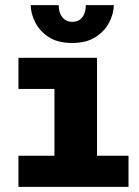

<svg xmlns="http://www.w3.org/2000/svg" viewBox="-20 -724 540 744"><path d="M51.5 0V-120.5H191V-379.5H51.5V-500H356V-120.5H478V0ZM259.5 -557.5Q203 -557.5 167.8 -581Q132.5 -604.5 115.8 -638.8Q99 -673 99 -704H207.5Q207.5 -686 213.2 -671.5Q219 -657 230.8 -648.2Q242.5 -639.5 260.5 -639.5Q278.5 -639.5 290 -648.2Q301.5 -657 307 -671.5Q312.5 -686 312.5 -704H421Q421 -673 404 -638.8Q387 -604.5 351.2 -581Q315.5 -557.5 259.5 -557.5Z"/></svg>

Font: Trispace Thin
Style: Bold
Weight: 700
Version: Version 1.210